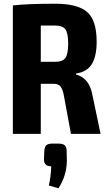

<svg xmlns="http://www.w3.org/2000/svg" viewBox="-20 -719 577 1031"><path d="M520 0H361L322 -211Q315 -244 303 -256.5Q291 -269 268 -269H199V0H49V-690Q129 -699 276 -699Q396 -699 447.5 -655Q499 -611 499 -495Q499 -418 473.5 -375.5Q448 -333 388 -324V-319Q458 -300 475 -215ZM199 -387H273Q316 -387 331 -407.5Q346 -428 346 -485Q346 -542 331 -562Q316 -582 273 -582H199ZM263 52H291Q317 52 327.5 61Q338 70 338 93L339 145Q338 224 294 292L242 277Q253 234 255 174Q216 174 216 137L218 93Q219 70 228.5 61Q238 52 263 52Z"/></svg>

Font: exo2condensed_b
Style: Bold
Weight: 700
Width: 3
Designer: Natanael Gama
Version: Version 1.001;PS 001.001;hotconv 1.0.70;makeotf.lib2.5.58329